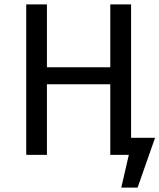

<svg xmlns="http://www.w3.org/2000/svg" viewBox="-20 -709 730 879"><path d="M580.1 -78.1H689.9L609.9 149.9H535.2L569.8 0H484.9V-323.2H194.8V0H100.1V-689H194.8V-400.9H484.9V-689H580.1Z"/></svg>

Font: FiraGO
Style: Regular
Weight: 400
Designer: bBox Type
Foundry: bBox Type GmbH
Version: Version 1.001;PS 001.001;hotconv 1.0.88;makeotf.lib2.5.64775